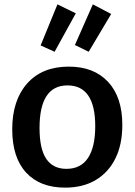

<svg xmlns="http://www.w3.org/2000/svg" viewBox="-20 -848 616 879"><path d="M295 -543Q410 -543 475 -473Q540 -403 540 -276Q540 -187 508.5 -123Q477 -59 418.5 -24Q360 11 278 11Q163 11 99.5 -58Q36 -127 36 -256Q36 -389 104.5 -466Q173 -543 295 -543ZM289 -457Q161 -457 161 -262Q161 -166 192 -120.5Q223 -75 284 -75Q350 -75 383 -125Q416 -175 416 -270Q416 -457 289 -457ZM386 -611 323 -642 405 -828 489 -784ZM230 -611 166 -640 243 -828 327 -787Z"/></svg>

Font: Bitter SemiBold
Style: Regular
Weight: 600
Designer: Sol Matas, and Bitter project Authors
Foundry: Sol Matas
Version: Version 2.001